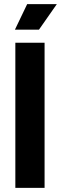

<svg xmlns="http://www.w3.org/2000/svg" viewBox="-20 -906 294 926"><path d="M52 -763H168L254 -886H111ZM54 0H195V-700H54Z"/></svg>

Font: Arthouse Owned
Style: Bold
Weight: 700
Designer: Jeremy Tribby
Foundry: Tribby Type
Version: Version 1.000;PS 001.000;hotconv 1.0.88;makeotf.lib2.5.64775